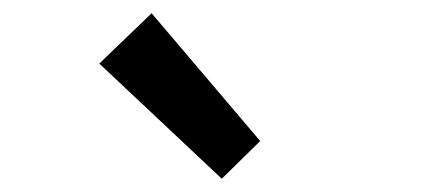

<svg xmlns="http://www.w3.org/2000/svg" viewBox="-20 -914 655 290"><path d="M315 -644 130 -818 209 -894 373 -701Z"/></svg>

Font: Noto Sans TC Thin Medium
Style: Regular
Weight: 500
Version: Version 2.004-H2;hotconv 1.0.118;makeotfexe 2.5.65603